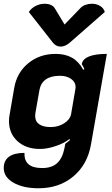

<svg xmlns="http://www.w3.org/2000/svg" viewBox="-23 -797 597 1026"><path d="M-3 101Q-3 61 25 40.5Q53 20 108 20Q104 101 202 101Q253 101 281.5 75.5Q310 50 321 -3L326 -29Q343 -41 351 -49L348 -54Q321 -32 275 -16.5Q229 -1 191 -1Q116 -1 70.5 -42.5Q25 -84 25 -150Q25 -166 28 -182L53 -327Q67 -409 128 -459Q189 -509 274 -509Q326 -509 362 -488.5Q398 -468 422 -424L428 -428Q423 -440 414 -454Q418 -481 452 -495Q486 -509 548 -509L463 -24Q444 83 368.5 146Q293 209 183 209Q100 209 48.5 179Q-3 149 -3 101ZM357 -188 380 -322Q381 -325 381 -332Q381 -358 357.5 -375Q334 -392 297 -392Q250 -392 222.5 -373Q195 -354 188 -317L166 -192Q165 -187 165 -177Q165 -148 186.5 -133Q208 -118 248 -118Q289 -118 320.5 -138.5Q352 -159 357 -188ZM407 -754Q417 -765 433.5 -771Q450 -777 468 -777Q492 -777 511.5 -765.5Q531 -754 537 -733L351 -570Q326 -548 301 -548Q276 -548 259 -570L131 -733Q145 -754 168 -765.5Q191 -777 216 -777Q234 -777 248 -771Q262 -765 269 -754L322 -666Z"/></svg>

Font: K2D ExtraBold
Style: Italic
Weight: 800
Italic angle: -10°
Designer: Katatrad Aksorn Co.,Ltd.
Foundry: Cadson Demak Co.,Ltd.
Version: Version 1.000; ttfautohint (v1.6)